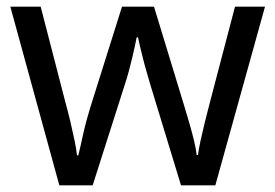

<svg xmlns="http://www.w3.org/2000/svg" viewBox="-20 -557 826 576"><path d="M431 -303Q425 -324 419 -344.5Q413 -365 408.5 -383.5Q404 -402 400 -418Q396 -434 394 -445H390Q388 -434 384.5 -418Q381 -402 376.5 -383Q372 -364 366.5 -343.5Q361 -323 354 -302L258 -1H158L11 -537H102L176 -251Q184 -222 191 -192.5Q198 -163 203.5 -136.5Q209 -110 211 -91H215Q218 -103 222 -121Q226 -139 230.5 -159Q235 -179 240.5 -199Q246 -219 251 -235L346 -537H442L534 -235Q541 -212 548.5 -186Q556 -160 562 -135.5Q568 -111 570 -92H574Q576 -109 581.5 -134.5Q587 -160 594.5 -190.5Q602 -221 610 -251L685 -537H775L626 -1H523Z"/></svg>

Font: Noto Sans Vithkuqi
Style: Regular
Weight: 400
Version: Version 1.001